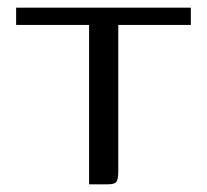

<svg xmlns="http://www.w3.org/2000/svg" viewBox="-20 -480 539 500"><path d="M22 -460H477V-415H288V-33Q288 -14 283.5 -7Q279 0 261 0H212V-415H22Z"/></svg>

Font: Genos Thin
Style: Regular
Weight: 400
Version: Version 1.010